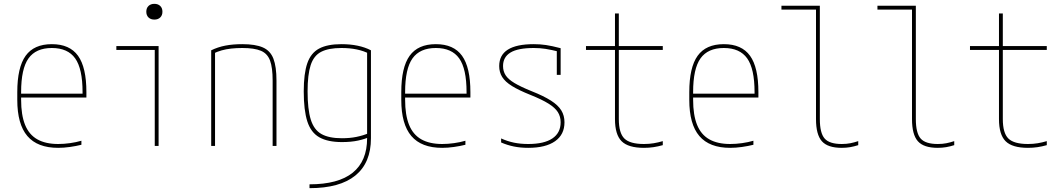

<svg xmlns="http://www.w3.org/2000/svg" viewBox="-20 -760 5540 1000"><path d="M283 10Q175 10 122.5 -51.5Q70 -113 70 -240V-280Q70 -409 113.5 -469.5Q157 -530 250 -530Q343 -530 386.5 -469.5Q430 -409 430 -280V-252H80V-272H420L410 -262V-280Q410 -402 371.5 -456Q333 -510 250 -510Q167 -510 128.5 -456Q90 -402 90 -280V-240Q90 -161 110.5 -110Q131 -59 174 -34.5Q217 -10 283 -10Q313 -10 345 -14.5Q377 -19 404 -27V-6Q376 1 344 5.5Q312 10 283 10Z M786 0V-500H586V-520H806V0ZM784 -658Q765 -658 753.5 -669Q742 -680 742 -699Q742 -718 753.5 -729Q765 -740 784 -740Q803 -740 814.5 -729Q826 -718 826 -699Q826 -680 814.5 -669Q803 -658 784 -658Z M1080 -498Q1115 -515 1154 -522.5Q1193 -530 1242 -530Q1310 -530 1349 -513Q1388 -496 1404 -454.5Q1420 -413 1420 -340V0H1400V-340Q1400 -408 1386.5 -444.5Q1373 -481 1339 -495.5Q1305 -510 1242 -510Q1211 -510 1184 -507Q1157 -504 1134 -497.5Q1111 -491 1089 -480L1100 -494V0H1080Z M1592 200Q1742 200 1817 139.5Q1892 79 1892 -40V-498L1903 -480Q1874 -495 1838 -502.5Q1802 -510 1758 -510Q1691 -510 1652.5 -490Q1614 -470 1598 -420.5Q1582 -371 1582 -284Q1582 -191 1598.5 -137.5Q1615 -84 1654 -62Q1693 -40 1761 -40Q1802 -40 1836.5 -47Q1871 -54 1902 -67L1910 -49Q1882 -36 1845.5 -28Q1809 -20 1761 -20Q1687 -20 1643 -45Q1599 -70 1580.5 -128Q1562 -186 1562 -284Q1562 -377 1580.5 -430.5Q1599 -484 1642 -507Q1685 -530 1758 -530Q1850 -530 1912 -498V-40Q1912 88 1831 154Q1750 220 1592 220Z M2283 10Q2175 10 2122.5 -51.5Q2070 -113 2070 -240V-280Q2070 -409 2113.5 -469.5Q2157 -530 2250 -530Q2343 -530 2386.5 -469.5Q2430 -409 2430 -280V-252H2080V-272H2420L2410 -262V-280Q2410 -402 2371.5 -456Q2333 -510 2250 -510Q2167 -510 2128.5 -456Q2090 -402 2090 -280V-240Q2090 -161 2110.5 -110Q2131 -59 2174 -34.5Q2217 -10 2283 -10Q2313 -10 2345 -14.5Q2377 -19 2404 -27V-6Q2376 1 2344 5.5Q2312 10 2283 10Z M2731 10Q2691 10 2656.5 3Q2622 -4 2590 -18V-39Q2623 -24 2657 -17Q2691 -10 2731 -10Q2814 -10 2857 -39Q2900 -68 2900 -123Q2900 -153 2885.5 -176Q2871 -199 2836.5 -220.5Q2802 -242 2742 -266Q2682 -290 2646.5 -312Q2611 -334 2595.5 -359Q2580 -384 2580 -416Q2580 -473 2625 -501.5Q2670 -530 2760 -530Q2793 -530 2823.5 -525.5Q2854 -521 2900 -509V-370H2880V-511L2895 -490Q2850 -501 2821 -505.5Q2792 -510 2760 -510Q2678 -510 2639 -486.5Q2600 -463 2600 -416Q2600 -389 2613.5 -368Q2627 -347 2659.5 -327.5Q2692 -308 2749 -285Q2812 -260 2849.5 -236Q2887 -212 2903.5 -185Q2920 -158 2920 -123Q2920 -59 2871 -24.5Q2822 10 2731 10Z M3334 10Q3252 10 3217.5 -24.5Q3183 -59 3183 -140V-500H3032V-520H3183V-690H3203V-520H3432V-500H3203V-140Q3203 -67 3232 -38.5Q3261 -10 3334 -10Q3361 -10 3385 -14Q3409 -18 3432 -25V-4Q3407 3 3383.5 6.5Q3360 10 3334 10Z M3783 10Q3675 10 3622.5 -51.5Q3570 -113 3570 -240V-280Q3570 -409 3613.5 -469.5Q3657 -530 3750 -530Q3843 -530 3886.5 -469.5Q3930 -409 3930 -280V-252H3580V-272H3920L3910 -262V-280Q3910 -402 3871.5 -456Q3833 -510 3750 -510Q3667 -510 3628.5 -456Q3590 -402 3590 -280V-240Q3590 -161 3610.5 -110Q3631 -59 3674 -34.5Q3717 -10 3783 -10Q3813 -10 3845 -14.5Q3877 -19 3904 -27V-6Q3876 1 3844 5.5Q3812 10 3783 10Z M4364 10Q4291 10 4260.5 -24.5Q4230 -59 4230 -140V-710H4050V-730H4250V-140Q4250 -67 4275 -38.5Q4300 -10 4364 -10Q4389 -10 4409 -14Q4429 -18 4450 -25V-4Q4428 3 4407.5 6.5Q4387 10 4364 10Z M4864 10Q4791 10 4760.5 -24.5Q4730 -59 4730 -140V-710H4550V-730H4750V-140Q4750 -67 4775 -38.5Q4800 -10 4864 -10Q4889 -10 4909 -14Q4929 -18 4950 -25V-4Q4928 3 4907.5 6.5Q4887 10 4864 10Z M5334 10Q5252 10 5217.5 -24.5Q5183 -59 5183 -140V-500H5032V-520H5183V-690H5203V-520H5432V-500H5203V-140Q5203 -67 5232 -38.5Q5261 -10 5334 -10Q5361 -10 5385 -14Q5409 -18 5432 -25V-4Q5407 3 5383.5 6.5Q5360 10 5334 10Z"/></svg>

Font: M PLUS Code Latin Thin
Style: Regular
Weight: 250
Designer: Coji Morishita
Foundry: UNDERFOREST DESIGN
Version: Version 1.002; ttfautohint (v1.8.3)